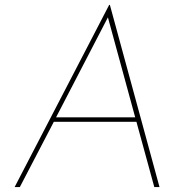

<svg xmlns="http://www.w3.org/2000/svg" viewBox="-20 -754 749 774"><path d="M530 -263H197L60 0H39L420 -734H423L623 0H602ZM525 -281 415 -684 206 -281Z"/></svg>

Font: Josefin Sans Thin
Style: Italic
Weight: 200
Italic angle: -7°
Designer: Santiago Orozco
Foundry: Typemade
Version: Version 2.000